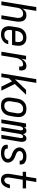

<svg xmlns="http://www.w3.org/2000/svg" viewBox="1608 -2384 783 4040"><g transform="rotate(90 2000.0 -363.5)"><path d="M8 0 129 -735H208L160 -442Q170 -461 185 -477.5Q200 -494 218.5 -506Q237 -518 258.5 -523Q280 -528 300 -528Q327 -528 351 -520Q375 -512 393 -495Q411 -478 420.5 -454.5Q430 -431 433.5 -405.5Q437 -380 435.5 -353.5Q434 -327 430 -301L380 0H301L352 -312Q355 -329 356.5 -346Q358 -363 355.5 -379.5Q353 -396 346.5 -411Q340 -426 329 -437Q318 -448 302.5 -453Q287 -458 270 -458Q247 -458 223.5 -449.5Q200 -441 182.5 -423Q165 -405 155.5 -382.5Q146 -360 143 -337L87 0Z M701 8Q672 8 644.5 2Q617 -4 595 -19Q573 -34 558.5 -57Q544 -80 537 -106.5Q530 -133 530.5 -161.5Q531 -190 536 -219L556 -339Q560 -364 568 -389Q576 -414 590.5 -436.5Q605 -459 625.5 -477Q646 -495 670 -507Q694 -519 719.5 -523.5Q745 -528 769 -528Q798 -528 826 -522Q854 -516 876.5 -501Q899 -486 914.5 -463.5Q930 -441 936.5 -414Q943 -387 942.5 -358.5Q942 -330 938 -301L925 -225H616L613 -208Q610 -190 609 -172.5Q608 -155 611.5 -138Q615 -121 623 -106.5Q631 -92 643.5 -81.5Q656 -71 672.5 -66.5Q689 -62 707 -62Q727 -62 746.5 -66Q766 -70 784.5 -80.5Q803 -91 816 -108.5Q829 -126 832 -145H910Q905 -123 895 -101.5Q885 -80 869.5 -61.5Q854 -43 833.5 -29Q813 -15 791 -6.5Q769 2 746 5Q723 8 701 8ZM858 -295 860 -312Q863 -330 864 -347.5Q865 -365 862.5 -381.5Q860 -398 852.5 -413Q845 -428 832.5 -438.5Q820 -449 804 -453.5Q788 -458 770 -458Q754 -458 736.5 -454.5Q719 -451 704 -442.5Q689 -434 676 -421Q663 -408 654 -392.5Q645 -377 640.5 -360.5Q636 -344 633 -328L628 -295Z M1068 0 1154 -520H1233L1216 -420Q1227 -441 1242 -461.5Q1257 -482 1276.5 -497.5Q1296 -513 1319 -520.5Q1342 -528 1365 -528Q1383 -528 1400.5 -523.5Q1418 -519 1430.5 -507.5Q1443 -496 1450.5 -480.5Q1458 -465 1460 -447.5Q1462 -430 1461 -411.5Q1460 -393 1457 -375H1378Q1380 -389 1381 -403Q1382 -417 1377.5 -429.5Q1373 -442 1362.5 -450Q1352 -458 1338 -458Q1319 -458 1300 -452Q1281 -446 1264.5 -433.5Q1248 -421 1236.5 -404Q1225 -387 1216.5 -369Q1208 -351 1203.5 -332.5Q1199 -314 1196 -295L1147 0Z M1524 0 1645 -735H1723L1649 -287L1871 -520H1973L1747 -283L1887 0H1802L1691 -225L1628 -159L1602 0Z M2203 8Q2174 8 2146.5 2Q2119 -4 2096.5 -19Q2074 -34 2059 -56.5Q2044 -79 2037.5 -106Q2031 -133 2031 -161.5Q2031 -190 2036 -219L2056 -339Q2060 -364 2068 -389Q2076 -414 2091 -436.5Q2106 -459 2126 -477.5Q2146 -496 2170 -507.5Q2194 -519 2219.5 -523.5Q2245 -528 2270 -528Q2299 -528 2326.5 -522Q2354 -516 2376.5 -501Q2399 -486 2414.5 -463.5Q2430 -441 2436.5 -414Q2443 -387 2442.5 -358.5Q2442 -330 2438 -301L2418 -181Q2414 -156 2405.5 -131Q2397 -106 2382.5 -83.5Q2368 -61 2348 -42.5Q2328 -24 2304 -12.5Q2280 -1 2254 3.5Q2228 8 2203 8ZM2204 -62Q2220 -62 2237 -65.5Q2254 -69 2269.5 -77.5Q2285 -86 2297.5 -99Q2310 -112 2319 -127.5Q2328 -143 2333 -159.5Q2338 -176 2340 -192L2360 -312Q2363 -330 2364 -347.5Q2365 -365 2362.5 -381.5Q2360 -398 2352.5 -413Q2345 -428 2332.5 -438.5Q2320 -449 2304 -453.5Q2288 -458 2270 -458Q2254 -458 2236.5 -454.5Q2219 -451 2204 -442.5Q2189 -434 2176 -421Q2163 -408 2154 -392.5Q2145 -377 2140.5 -360.5Q2136 -344 2133 -328L2113 -208Q2110 -190 2109 -172.5Q2108 -155 2111 -138.5Q2114 -122 2121.5 -107Q2129 -92 2141 -81.5Q2153 -71 2169.5 -66.5Q2186 -62 2204 -62Z M2492 0 2578 -520H2657L2650 -476Q2656 -487 2665 -497Q2674 -507 2684 -514Q2694 -521 2706.5 -524.5Q2719 -528 2731 -528Q2746 -528 2759 -522.5Q2772 -517 2781 -506.5Q2790 -496 2794.5 -482Q2799 -468 2801 -454Q2806 -468 2815.5 -481.5Q2825 -495 2836.5 -506Q2848 -517 2863 -522.5Q2878 -528 2893 -528Q2909 -528 2922.5 -522Q2936 -516 2944.5 -504.5Q2953 -493 2958 -478.5Q2963 -464 2964 -449Q2965 -434 2963.5 -418.5Q2962 -403 2960 -387L2896 0H2817L2883 -400Q2885 -410 2885 -420Q2885 -430 2881.5 -438.5Q2878 -447 2870 -452.5Q2862 -458 2852 -458Q2839 -458 2827.5 -448Q2816 -438 2810 -425.5Q2804 -413 2800.5 -400Q2797 -387 2795 -374L2733 0H2655L2721 -400Q2723 -410 2722.5 -420Q2722 -430 2718.5 -438.5Q2715 -447 2707.5 -452.5Q2700 -458 2690 -458Q2677 -458 2665.5 -448Q2654 -438 2647.5 -425.5Q2641 -413 2638 -400Q2635 -387 2633 -374L2571 0Z M3199 8Q3177 8 3155.5 5.5Q3134 3 3113.5 -3Q3093 -9 3075 -20Q3057 -31 3044.5 -47.5Q3032 -64 3027.5 -85Q3023 -106 3027 -128L3028 -135H3106V-132Q3103 -114 3111.5 -98.5Q3120 -83 3135.5 -75Q3151 -67 3169 -64.5Q3187 -62 3206 -62Q3223 -62 3241 -64.5Q3259 -67 3275.5 -74.5Q3292 -82 3306 -96.5Q3320 -111 3323 -128Q3326 -146 3318.5 -161.5Q3311 -177 3299 -188Q3287 -199 3271.5 -205.5Q3256 -212 3240.5 -218Q3225 -224 3209 -229.5Q3193 -235 3178 -243Q3163 -251 3149.5 -260.5Q3136 -270 3124.5 -281.5Q3113 -293 3104 -306.5Q3095 -320 3089.5 -335.5Q3084 -351 3081.5 -368Q3079 -385 3082 -403Q3086 -423 3095.5 -442Q3105 -461 3120.5 -476Q3136 -491 3154.5 -501.5Q3173 -512 3193 -518Q3213 -524 3233.5 -526Q3254 -528 3274 -528Q3295 -528 3316.5 -525.5Q3338 -523 3357.5 -516.5Q3377 -510 3394.5 -499Q3412 -488 3423 -471.5Q3434 -455 3438 -434Q3442 -413 3439 -392L3437 -385H3359L3360 -388Q3363 -406 3355.5 -421Q3348 -436 3334 -444Q3320 -452 3303 -455Q3286 -458 3268 -458Q3252 -458 3235 -455.5Q3218 -453 3202 -445Q3186 -437 3173.5 -423Q3161 -409 3159 -392Q3156 -374 3162.5 -358.5Q3169 -343 3182 -332Q3195 -321 3210 -314.5Q3225 -308 3241 -302Q3257 -296 3272.5 -290.5Q3288 -285 3302.5 -277.5Q3317 -270 3330.5 -260.5Q3344 -251 3355.5 -239.5Q3367 -228 3376.5 -214Q3386 -200 3392 -184.5Q3398 -169 3400 -152Q3402 -135 3399 -117Q3396 -97 3385 -77.5Q3374 -58 3358 -43Q3342 -28 3322.5 -18Q3303 -8 3282.5 -2Q3262 4 3241 6Q3220 8 3199 8Z M3766 8Q3742 8 3720 1.5Q3698 -5 3680.5 -19.5Q3663 -34 3653 -54.5Q3643 -75 3639 -97.5Q3635 -120 3636.5 -144Q3638 -168 3642 -193L3684 -450H3594V-520H3696L3731 -735H3809L3774 -520H3944V-450H3762L3718 -181Q3716 -168 3714.5 -155Q3713 -142 3714.5 -129Q3716 -116 3719 -104Q3722 -92 3729.5 -82Q3737 -72 3748.5 -67Q3760 -62 3773 -62Q3785 -62 3797.5 -67.5Q3810 -73 3819.5 -82.5Q3829 -92 3836 -103.5Q3843 -115 3848 -127Q3853 -139 3856.5 -151.5Q3860 -164 3862 -176L3863 -180H3940L3939 -174Q3935 -152 3928.5 -130.5Q3922 -109 3911.5 -88.5Q3901 -68 3886 -49.5Q3871 -31 3851.5 -17.5Q3832 -4 3810 2Q3788 8 3766 8Z"/></g></svg>

Font: Iosevka Term Oblique
Style: Regular
Weight: 400
Italic angle: -9°
Monospace: yes
Designer: Belleve Invis
Foundry: Belleve Invis
Version: Version 31.4.0